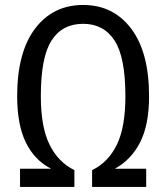

<svg xmlns="http://www.w3.org/2000/svg" viewBox="-20 -737 655 757"><path d="M307.7 -643.1Q225.6 -643.1 183.3 -577.4Q141 -511.8 141 -357.9Q141 -235.9 175.4 -166.7Q209.7 -97.4 273.3 -66.2V0H59V-71.8H181.5Q116.4 -105.1 82.1 -174.9Q47.7 -244.6 47.7 -357.9Q47.7 -530.8 118.2 -624.1Q188.7 -717.4 307.7 -717.4Q426.7 -717.4 497.2 -624.1Q567.7 -530.8 567.7 -357.9Q567.7 -244.6 532.3 -175.6Q496.9 -106.7 432.8 -71.8H556.4V0H343.1V-66.2Q407.2 -97.4 440.8 -166.7Q474.4 -235.9 474.4 -357.9Q474.4 -511.8 431.5 -577.4Q388.7 -643.1 307.7 -643.1Z"/></svg>

Font: FiraCode Nerd Font
Style: Regular
Weight: 400
Designer: Carrois Corporate, Edenspiekermann AG, Nikita Prokopov
Foundry: Carrois Corporate, Edenspiekermann AG, Nikita Prokopov
Version: Version 6.002;Nerd Fonts 3.4.0